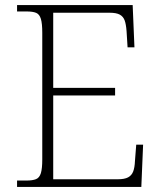

<svg xmlns="http://www.w3.org/2000/svg" viewBox="-20 -734 633 754"><path d="M47 0V-25H84Q108 -25 121.5 -30.5Q135 -36 140.5 -54Q146 -72 146 -108V-605Q146 -642 140.5 -660Q135 -678 122 -683.5Q109 -689 84 -689H47V-714H501L508 -548H481L477 -612Q475 -639 469.5 -654Q464 -669 450.5 -676.5Q437 -684 410 -684H189V-389H432V-359H189V-30H442Q469 -30 483 -37.5Q497 -45 503 -60.5Q509 -76 510 -102L515 -166H542L535 0Z"/></svg>

Font: Noto Serif Khmer ExtraLight
Style: Regular
Weight: 250
Version: Version 2.003